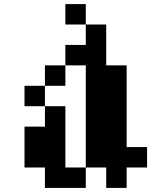

<svg xmlns="http://www.w3.org/2000/svg" viewBox="-20 -820 740 940"><path d="M400 0V-500H300V-600H400V-700H500V-500H600V-100H700V0H600V100H500V0ZM100 0V-200H200V-300H300V0H400V100H200V0ZM100 -300V-400H200V-300ZM200 -400V-500H300V-400ZM300 -700V-800H400V-700Z"/></svg>

Font: FT88 Gothique
Style: Regular
Weight: 400
Designer: Ange Degheest & Oriane Charvieux
Foundry: Velvetyne Type Foundry
Version: Version 1.000;FEAKit 1.0